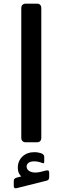

<svg xmlns="http://www.w3.org/2000/svg" viewBox="-20 -770 340 1046"><path d="M119 5Q109 5 102.5 -1.5Q96 -8 96 -18V-727Q96 -737 102.5 -743.5Q109 -750 119 -750H182Q193 -750 199 -743.5Q205 -737 205 -727V-18Q205 -8 199 -1.5Q193 5 182 5ZM71 255Q62 257 58.5 253.5Q55 250 55 243V219Q55 209 58 205Q61 201 70 198L115 186V203Q102 200 89.5 184Q77 168 77 144Q77 107 102 83Q127 59 168 59Q180 59 191 61.5Q202 64 209 67Q221 74 221 84V111Q221 123 210 118Q189 109 165 109Q146 109 135.5 117Q125 125 125 137Q125 156 145.5 165Q166 174 199 167L230 159Q241 157 244.5 160Q248 163 248 172V196Q248 210 235 214Z"/></svg>

Font: Rubik Medium
Style: Italic
Weight: 500
Italic angle: -12°
Designer: Hubert and Fischer
Foundry: Hubert and Fischer
Version: Version 2.300;gftools[0.9.30]